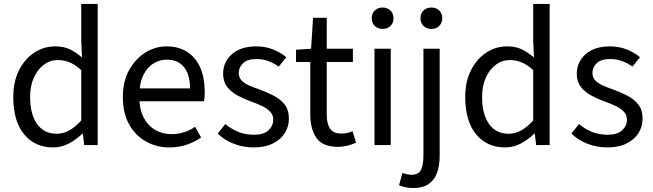

<svg xmlns="http://www.w3.org/2000/svg" viewBox="-20 -732 3295 969"><path d="M248 12Q156 12 101.5 -54.5Q47 -121 47 -242Q47 -321 76.5 -378.5Q106 -436 154 -467Q202 -498 258 -498Q301 -498 331.5 -483.5Q362 -469 394 -442L390 -525V-712H473V0H405L398 -57H395Q367 -29 329 -8.5Q291 12 248 12ZM266 -57Q300 -57 330 -74Q360 -91 390 -124V-378Q360 -406 331 -417.5Q302 -429 272 -429Q233 -429 201.5 -405.5Q170 -382 151 -340.5Q132 -299 132 -243Q132 -156 167 -106.5Q202 -57 266 -57Z M834 12Q769 12 715.5 -18.5Q662 -49 631 -105.5Q600 -162 600 -243Q600 -322 632 -379Q664 -436 714 -467Q764 -498 820 -498Q882 -498 925.5 -469.5Q969 -441 991 -390Q1013 -339 1013 -270Q1013 -257 1012.5 -245Q1012 -233 1009 -221H659V-286H939Q939 -356 908.5 -393.5Q878 -431 821 -431Q788 -431 756 -412.5Q724 -394 703.5 -353Q683 -312 683 -244Q683 -182 704.5 -140Q726 -98 763 -76.5Q800 -55 844 -55Q879 -55 909.5 -65Q940 -75 965 -92L995 -38Q963 -16 923.5 -2Q884 12 834 12Z M1260 12Q1207 12 1159.5 -6.5Q1112 -25 1079 -58L1117 -106Q1149 -80 1183.5 -66Q1218 -52 1263 -52Q1311 -52 1335 -74.5Q1359 -97 1359 -128Q1359 -153 1342.5 -169.5Q1326 -186 1301.5 -197.5Q1277 -209 1249 -219Q1213 -232 1180 -249.5Q1147 -267 1126.5 -293.5Q1106 -320 1106 -360Q1106 -419 1150.5 -458.5Q1195 -498 1274 -498Q1319 -498 1358 -482.5Q1397 -467 1425 -443L1387 -396Q1361 -414 1334 -424Q1307 -434 1274 -434Q1228 -434 1206.5 -413Q1185 -392 1185 -364Q1185 -342 1198 -327.5Q1211 -313 1234.5 -302Q1258 -291 1288 -281Q1326 -267 1360.5 -249.5Q1395 -232 1416.5 -204.5Q1438 -177 1438 -133Q1438 -93 1417.5 -60.5Q1397 -28 1357.5 -8Q1318 12 1260 12Z M1685 9Q1608 9 1577 -36Q1546 -81 1546 -153V-419H1474V-481L1550 -486L1560 -642H1629V-486H1761V-419H1629V-152Q1629 -108 1645.5 -83Q1662 -58 1704 -58Q1717 -58 1731 -60.5Q1745 -63 1759 -70L1777 -12Q1758 -3 1734 3Q1710 9 1685 9Z M1870 0V-486H1952V0ZM1911 -586Q1887 -586 1871.5 -601Q1856 -616 1856 -640Q1856 -664 1871.5 -679Q1887 -694 1911 -694Q1935 -694 1950.5 -679Q1966 -664 1966 -640Q1966 -616 1950.5 -601Q1935 -586 1911 -586Z M2066 217Q2045 217 2026 213Q2007 209 1994 203L2011 141Q2020 144 2032.5 147Q2045 150 2057 150Q2093 150 2105 124.5Q2117 99 2117 54V-486H2199V55Q2199 104 2185.5 140.5Q2172 177 2143 197Q2114 217 2066 217ZM2157 -586Q2133 -586 2117.5 -601Q2102 -616 2102 -640Q2102 -664 2117.5 -679Q2133 -694 2157 -694Q2181 -694 2196.5 -679Q2212 -664 2212 -640Q2212 -616 2196.5 -601Q2181 -586 2157 -586Z M2529 12Q2437 12 2382.5 -54.5Q2328 -121 2328 -242Q2328 -321 2357.5 -378.5Q2387 -436 2435 -467Q2483 -498 2539 -498Q2582 -498 2612.5 -483.5Q2643 -469 2675 -442L2671 -525V-712H2754V0H2686L2679 -57H2676Q2648 -29 2610 -8.5Q2572 12 2529 12ZM2547 -57Q2581 -57 2611 -74Q2641 -91 2671 -124V-378Q2641 -406 2612 -417.5Q2583 -429 2553 -429Q2514 -429 2482.5 -405.5Q2451 -382 2432 -340.5Q2413 -299 2413 -243Q2413 -156 2448 -106.5Q2483 -57 2547 -57Z M3045 12Q2992 12 2944.5 -6.5Q2897 -25 2864 -58L2902 -106Q2934 -80 2968.5 -66Q3003 -52 3048 -52Q3096 -52 3120 -74.5Q3144 -97 3144 -128Q3144 -153 3127.5 -169.5Q3111 -186 3086.5 -197.5Q3062 -209 3034 -219Q2998 -232 2965 -249.5Q2932 -267 2911.5 -293.5Q2891 -320 2891 -360Q2891 -419 2935.5 -458.5Q2980 -498 3059 -498Q3104 -498 3143 -482.5Q3182 -467 3210 -443L3172 -396Q3146 -414 3119 -424Q3092 -434 3059 -434Q3013 -434 2991.5 -413Q2970 -392 2970 -364Q2970 -342 2983 -327.5Q2996 -313 3019.5 -302Q3043 -291 3073 -281Q3111 -267 3145.5 -249.5Q3180 -232 3201.5 -204.5Q3223 -177 3223 -133Q3223 -93 3202.5 -60.5Q3182 -28 3142.5 -8Q3103 12 3045 12Z"/></svg>

Font: Source Sans 3
Style: Regular
Weight: 400
Designer: Paul D. Hunt
Foundry: Adobe
Version: Version 3.046;hotconv 1.0.118;makeotfexe 2.5.65603